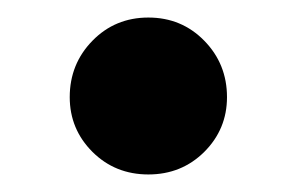

<svg xmlns="http://www.w3.org/2000/svg" viewBox="-20 -512 340 220"><path d="M150 -312.1Q111.9 -312.1 85.9 -338Q59.9 -364 59.9 -400.7Q59.9 -438.7 85.9 -465.3Q111.9 -491.9 150 -491.9Q188.1 -491.9 214.1 -465.3Q240.1 -438.7 240.1 -400.7Q240.1 -364 214.1 -338Q188.1 -312.1 150 -312.1Z"/></svg>

Font: Source Serif 4 Variable
Style: Regular
Weight: 400
Designer: Frank Grießhammer
Foundry: Adobe
Version: Version 4.005;hotconv 1.1.0;makeotfexe 2.6.0